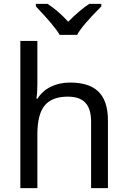

<svg xmlns="http://www.w3.org/2000/svg" viewBox="-20 -971 658 991"><path d="M165 -938C227.5 -873 268.6 -824.2 288.1 -791H377.9C394.5 -822.3 436 -871.1 502.9 -938V-951.2H440.9C409.2 -930.7 373 -899.9 332 -858.9C297.9 -896.5 262.2 -927.2 225.1 -951.2H165ZM537.1 0V-349.1C537.1 -485.8 471.2 -544.9 340.8 -544.9C267.1 -544.9 205.6 -514.2 173.8 -461.9H168C171.4 -482.9 172.9 -507.8 172.9 -537.1V-759.8H85V0H172.9V-276.9C172.9 -346.7 185.5 -396.5 210.9 -426.8C235.8 -457 275.9 -472.2 330.1 -472.2C412.6 -472.2 450.2 -430.2 450.2 -342.8V0Z"/></svg>

Font: Noto Reveo Sans
Style: Regular
Weight: 400
Designer: Monotype Design team
Foundry: Monotype Imaging Inc.
Version: Version 1.04